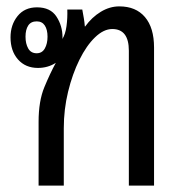

<svg xmlns="http://www.w3.org/2000/svg" viewBox="-20 -582 571 602"><path d="M101 0V-200Q101 -265 119 -308.5Q137 -352 155 -385Q130 -369 99 -369Q60 -369 36.5 -395.5Q13 -422 13 -465Q13 -504 35 -531.5Q57 -559 96 -559Q138 -559 157 -530Q176 -501 176 -465Q176 -461 175 -459Q185 -474 188.5 -500Q192 -526 191 -552H238Q241 -536 243 -524Q245 -512 246 -499H247Q268 -528 296 -545Q324 -562 354 -562Q406 -562 434.5 -528.5Q463 -495 463 -433V0H384V-423Q384 -491 332 -491Q305 -491 278 -465Q251 -439 229 -394.5Q207 -350 193.5 -294.5Q180 -239 180 -180V0ZM95 -415Q112 -415 120.5 -430Q129 -445 129 -467Q129 -489 120.5 -502Q112 -515 95 -515Q77 -515 68.5 -502Q60 -489 60 -467Q60 -445 68.5 -430Q77 -415 95 -415Z"/></svg>

Font: Noto Sans Thai Looped Condensed
Style: Regular
Weight: 400
Width: 3
Designer: Sasikarn Vongin, Ben Mitchell
Foundry: The Fontpad Ltd
Version: Version 1.001; ttfautohint (v1.8.4.7-5d5b)